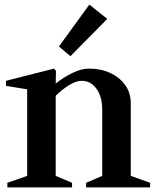

<svg xmlns="http://www.w3.org/2000/svg" viewBox="-20 -814 678 834"><path d="M12 0V-20L98 -50V-426L6 -441V-463L215 -516L223 -506L222 -451Q254 -477 293.5 -496.5Q333 -516 366 -516Q419 -516 460 -496.5Q501 -477 524.5 -443.5Q548 -410 548 -366V-50L632 -20V0H354V-20L424 -50V-338Q424 -394 399 -428.5Q374 -463 335 -463Q310 -463 279 -443.5Q248 -424 222 -398V-50L293 -20V0ZM286 -570 236 -612 368 -794 446 -732Z"/></svg>

Font: Wittgenstein Semibold
Style: Regular
Weight: 600
Designer: Jörg Drees
Foundry: Jörg Drees
Version: Version 1.303; ttfautohint (v1.8.4.7-5d5b)